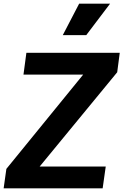

<svg xmlns="http://www.w3.org/2000/svg" viewBox="-44 -1035 678 1055"><path d="M-24 0 -9 -107 413 -625H85L101 -745H614L600 -638L174 -120H537L520 0ZM301 -842 391 -1015H561L430 -842Z"/></svg>

Font: Plus Jakarta Sans
Style: Bold Italic
Weight: 700
Italic angle: -8°
Designer: Gumpita Rahayu
Foundry: Tokotype
Version: Version 2.071; ttfautohint (v1.8.4.7-5d5b);gftools[0.9.29]